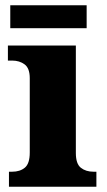

<svg xmlns="http://www.w3.org/2000/svg" viewBox="-20 -709 405 729"><path d="M14 0V-57H26Q56 -57 74.5 -72.5Q93 -88 93 -130V-412Q93 -450 73.5 -464.5Q54 -479 26 -479H10V-536H268V-128Q268 -87 287 -72Q306 -57 335 -57H346V0ZM19 -602V-689H309V-602Z"/></svg>

Font: Noto Serif Georgian ExtraBold
Style: Regular
Weight: 800
Designer: Monotype Design Team, Akaki Razmadze
Foundry: Google LLC
Version: Version 2.003; ttfautohint (v1.8.4.7-5d5b)